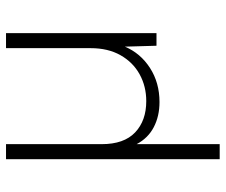

<svg xmlns="http://www.w3.org/2000/svg" viewBox="-76 -464 750 638"><g transform="rotate(-90 299.0 -145.0)"><path d="M89 210V-500H139V-182Q139 -108 178 -71Q217 -34 282 -34Q331 -34 371 -56Q411 -78 434.5 -119.5Q458 -161 458 -219V-500H508V0H466L463 -105Q441 -53 392 -21.5Q343 10 279 10Q232 10 195.5 -9Q159 -28 139 -66V210Z"/></g></svg>

Font: Work Sans Light
Style: Regular
Weight: 300
Designer: Wei Huang
Foundry: Wei Huang
Version: Version 2.012; ttfautohint (v1.8.3)